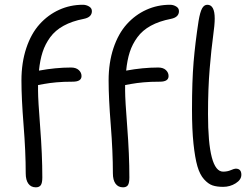

<svg xmlns="http://www.w3.org/2000/svg" viewBox="-20 -780 1047 813"><path d="M131.8 13.2Q111.3 13.2 100.1 -2.2Q88.9 -17.6 88.9 -45.9Q88.9 -137.2 79.8 -250.7Q70.8 -364.3 70.8 -439Q70.8 -514.6 91.3 -576.2Q111.8 -637.7 147.7 -677.5Q183.6 -717.3 230.5 -738.5Q277.3 -759.8 331.1 -759.8Q344.7 -759.8 356.9 -752.7Q369.1 -745.6 369.1 -732.9Q369.1 -707 335 -700.2Q284.7 -690.4 249.3 -670.9Q213.9 -651.4 192.6 -622.3Q171.4 -593.3 160.4 -559.6Q149.4 -525.9 145 -481Q215.8 -494.1 280.8 -494.1Q301.8 -494.1 313.5 -483.4Q325.2 -472.7 325.2 -458Q325.2 -434.1 288.1 -434.1Q248 -434.1 218.8 -431.4Q189.5 -428.7 167.2 -424.6Q145 -420.4 141.1 -419.9V-396Q141.1 -357.4 150.1 -241.5Q159.2 -125.5 159.2 -28.8Q159.2 -4.9 152.6 4.2Q146 13.2 131.8 13.2ZM501 13.2Q480.5 13.2 469.2 -2.2Q458 -17.6 458 -45.9Q458 -137.2 449 -250.7Q439.9 -364.3 439.9 -439Q439.9 -514.6 460.4 -576.2Q481 -637.7 516.8 -677.5Q552.7 -717.3 599.6 -738.5Q646.5 -759.8 700.2 -759.8Q713.9 -759.8 725.8 -752.7Q737.8 -745.6 737.8 -732.9Q737.8 -707 704.1 -700.2Q653.8 -690.4 618.4 -670.9Q583 -651.4 561.8 -622.3Q540.5 -593.3 529.5 -559.6Q518.6 -525.9 514.2 -481Q585 -494.1 649.9 -494.1Q670.9 -494.1 682.4 -483.4Q693.8 -472.7 693.8 -458Q693.8 -434.1 657.2 -434.1Q617.2 -434.1 587.9 -431.4Q558.6 -428.7 535.9 -424.6Q513.2 -420.4 509.8 -419.9V-396Q509.8 -357.4 518.8 -241.5Q527.8 -125.5 527.8 -28.8Q527.8 -4.9 521.5 4.2Q515.1 13.2 501 13.2ZM924.8 11.2Q898.4 11.2 880.1 5.1Q861.8 -1 844 -20.8Q826.2 -40.5 815.9 -75.9Q805.7 -111.3 799.3 -171.4Q793 -231.4 793 -316.9Q793 -436.5 799.8 -517.6Q806.6 -598.6 820.8 -690.9Q827.1 -729 835.7 -744.4Q844.2 -759.8 857.9 -759.8Q889.2 -759.8 889.2 -701.2Q889.2 -675.3 882.1 -624.5Q875 -573.7 867.9 -489.3Q860.8 -404.8 860.8 -296.9Q860.8 -53.2 924.8 -53.2Q942.9 -53.2 957.5 -59.6Q972.2 -65.9 978 -65.9Q1002 -65.9 1002 -40Q1002 -19 978 -3.9Q954.1 11.2 924.8 11.2Z"/></svg>

Font: Shantell Sans Normal
Style: Regular
Weight: 300
Designer: Stephen Nixon, Anya Danilova, Shantell Martin
Foundry: Arrow Type
Version: Version 1.006;[559af2be0]